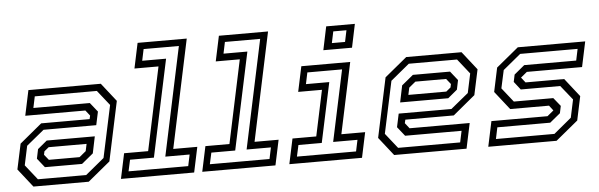

<svg xmlns="http://www.w3.org/2000/svg" viewBox="-48 -912 3350 1074"><g transform="rotate(-5 1627.0 -375.0)"><path d="M100.5 0 19.5 -103 50 -245.5 174.5 -348.5H446.5L451 -368L427 -398.5H89.5L119.5 -540H526L607 -437L536 -103L411 0ZM174 -102.5 133.5 -153.5 144.5 -206.5 197 -250H467L447.5 -156L382.5 -102.5ZM129 -38.5H400L505 -125L567.5 -417.5L500.5 -502H152L138.5 -438H455.5L496.5 -386.5L480.5 -311.5H184.5L85.5 -230.5L62.5 -122.5ZM199.5 -141.5H372L409 -172L417.5 -212H204.5L179 -191L175 -172Z M592 0 622 -141.5H757L856 -608.5H721L751 -750H1027L898 -141.5H1033L1003 0ZM638 -38.5H973L986.5 -102.5H850L979.5 -712.5H781.5L768 -648H902L786 -102.5H652Z M1048.5 0 1078.5 -141.5H1213.5L1312.5 -608.5H1177.5L1207.5 -750H1483.5L1354.5 -141.5H1489.5L1459.5 0ZM1094.5 -38.5H1429.5L1443 -102.5H1306.5L1436 -712.5H1238L1224.5 -648H1358.5L1242.5 -102.5H1108.5Z M1782.5 -618.5 1810 -750H1971L1943.5 -618.5ZM1833.5 -654H1907.5L1921 -718.5H1847ZM1537.5 0 1567.5 -141.5H1701L1755.5 -398.5H1622L1652 -540H1926.5L1842 -141.5H1975.5L1945.5 0ZM1583.5 -38.5H1915.5L1929 -102.5H1792.5L1877.5 -502.5H1682.5L1669 -438H1800L1728.5 -102.5H1597.5Z M2551.5 -540 2632.5 -437 2602 -294.5 2477.5 -191.5H2205.5L2201 -172L2225 -141.5H2562.5L2532.5 0H2126L2045 -103L2116 -437L2241 -540ZM2478 -437.5 2518.5 -386.5 2507.5 -333.5 2455 -290H2185L2204.5 -384L2269.5 -437.5ZM2523 -501.5H2252L2147 -415L2084.5 -122.5L2151.5 -38H2500L2513.5 -102H2196.5L2155.5 -153.5L2171.5 -228.5H2467.5L2566.5 -309.5L2589.5 -417.5ZM2452.5 -398.5H2280L2243 -368L2234.5 -328H2447.5L2473 -349L2477 -368Z M2654.5 0 2684.5 -141.5H2999.5L3036.5 -172L3036 -169.5L3013 -199.5H2795L2714 -302.5L2742.5 -437L2867.5 -540H3246L3216 -398.5H2906L2869 -368L2869.5 -371L2893.5 -340.5H3110.5L3191.5 -237.5L3163 -103L3038 0ZM2701 -39.5H3029.5L3128.5 -121.5L3150 -222.5L3085 -303.5H2863.5L2828 -349L2836.5 -389.5L2894.5 -437.5H3186.5L3200 -502H2877.5L2778 -420L2756 -319L2819 -239.5H3040.5L3078.5 -192.5L3070 -152L3011.5 -104H2714.5Z"/></g></svg>

Font: Tourney
Style: Italic
Weight: 400
Italic angle: -12°
Version: Version 1.015